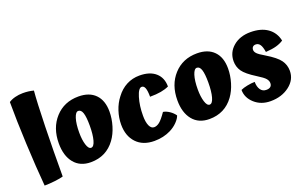

<svg xmlns="http://www.w3.org/2000/svg" viewBox="-90 -1158 2604 1636"><g transform="rotate(-20 1212.0 -340.0)"><path d="M256 42Q230 50 178.5 56Q127 62 85 62Q70 -109 60 -326.5Q50 -544 50 -708Q73 -724 107.5 -733Q142 -742 179 -742Q207 -742 230 -739Q253 -736 276 -730Q267 -629 261.5 -410Q256 -191 256 42Z M321 -233Q321 -374 402.5 -463.5Q484 -553 614 -553Q712 -553 766 -498Q820 -443 820 -342Q820 -279 800.5 -214Q781 -149 746 -101Q706 -46 650.5 -18Q595 10 525 10Q428 10 374.5 -55.5Q321 -121 321 -233ZM621 -287Q621 -365 609 -401.5Q597 -438 571 -438Q547 -438 531.5 -389Q516 -340 516 -261Q516 -196 530 -150.5Q544 -105 568 -105Q593 -105 607 -155.5Q621 -206 621 -287Z M1361 -372Q1329 -357 1287.5 -349.5Q1246 -342 1188 -342Q1188 -395 1178.5 -420.5Q1169 -446 1149 -446Q1120 -446 1098 -373.5Q1076 -301 1076 -210Q1076 -152 1091 -119Q1106 -86 1133 -86Q1157 -86 1182 -105.5Q1207 -125 1247 -183Q1276 -178 1304 -159Q1332 -140 1350 -114Q1342 -88 1313 -58Q1284 -28 1244 -8Q1212 8 1174.5 16.5Q1137 25 1096 25Q992 25 933.5 -37Q875 -99 875 -203Q875 -264 895 -325Q915 -386 952 -433Q992 -487 1046 -515Q1100 -543 1163 -543Q1257 -543 1309 -497.5Q1361 -452 1361 -372Z M1396 -233Q1396 -374 1477.5 -463.5Q1559 -553 1689 -553Q1787 -553 1841 -498Q1895 -443 1895 -342Q1895 -279 1875.5 -214Q1856 -149 1821 -101Q1781 -46 1725.5 -18Q1670 10 1600 10Q1503 10 1449.5 -55.5Q1396 -121 1396 -233ZM1696 -287Q1696 -365 1684 -401.5Q1672 -438 1646 -438Q1622 -438 1606.5 -389Q1591 -340 1591 -261Q1591 -196 1605 -150.5Q1619 -105 1643 -105Q1668 -105 1682 -155.5Q1696 -206 1696 -287Z M2232 -336Q2322 -282 2352.5 -239Q2383 -196 2383 -143Q2383 -62 2313 -8.5Q2243 45 2142 45Q2056 45 1998 -7Q1940 -59 1940 -130Q1963 -141 2001 -148.5Q2039 -156 2069 -156Q2069 -112 2087.5 -85Q2106 -58 2140 -58Q2165 -58 2178 -69Q2191 -80 2191 -101Q2191 -122 2174.5 -142Q2158 -162 2101 -197Q2016 -250 1988 -290.5Q1960 -331 1960 -382Q1960 -462 2021.5 -514.5Q2083 -567 2179 -567Q2274 -567 2333.5 -525Q2393 -483 2409 -407Q2380 -388 2343 -377.5Q2306 -367 2246 -363Q2239 -410 2224.5 -431.5Q2210 -453 2185 -453Q2168 -453 2158.5 -443Q2149 -433 2149 -416Q2149 -400 2164 -383.5Q2179 -367 2232 -336Z"/></g></svg>

Font: Atma
Style: Bold
Weight: 700
Designer: Gregori Vincens, Jeremie Hornus, Riccardo Olocco, Yoann Minet.
Foundry: black foundry
Version: Version 1.102;PS 1.100;hotconv 1.0.86;makeotf.lib2.5.63406